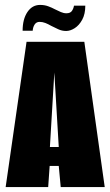

<svg xmlns="http://www.w3.org/2000/svg" viewBox="-20 -761 449 781"><path d="M3 0 88 -591H323L406 0H227L219 -86H182L176 0ZM183 -163H219L201 -466ZM249 -635Q232 -635 217 -642Q202 -649 188 -656Q176 -663 164.5 -667.5Q153 -672 141 -672Q128 -672 121 -661.5Q114 -651 113 -636H72Q72 -683 91.5 -712Q111 -741 143 -741Q161 -741 176 -735.5Q191 -730 204 -723Q216 -717 227.5 -712Q239 -707 250 -707Q266 -707 272.5 -716.5Q279 -726 281 -738H327Q327 -704 314.5 -681Q302 -658 284 -646.5Q266 -635 249 -635Z"/></svg>

Font: Alumni Sans Thin Black
Style: Regular
Weight: 900
Version: Version 1.018